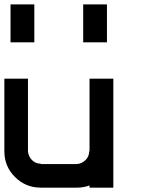

<svg xmlns="http://www.w3.org/2000/svg" viewBox="-20 -861 707 881"><path d="M361.7 -666.7V-840.8H470.8V-666.7ZM28.3 -666.7V-840.8H137.5V-666.7ZM390.8 -10Q363.3 0 333.3 0H166.7Q97.5 0 48.8 -48.8Q0 -97.5 0 -166.7V-500H108.3V-166.7Q110 -144.2 126.2 -127.1Q142.5 -110 166.7 -110V-108.3H333.3Q355 -110 372.1 -126.2Q389.2 -142.5 389.2 -166.7H390.8V-500H500V0H390.8Z"/></svg>

Font: 0xA000-Squareish-Mono
Style: Squareish-Mono-Bold
Weight: 700
Version: Version 0.1